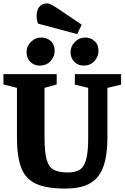

<svg xmlns="http://www.w3.org/2000/svg" viewBox="-29 -1081 727 1121"><path d="M352 20Q245 20 183.5 -7Q122 -34 96 -99Q70 -164 70 -278V-568L-9 -588V-648H302V-588L231 -568V-278Q231 -191 244 -147Q257 -103 287 -88.5Q317 -74 367 -74Q410 -74 436 -90Q462 -106 474 -150Q486 -194 486 -278V-568L408 -587V-648H678V-587L598 -568V-278Q598 -198 584.5 -141.5Q571 -85 542 -49Q513 -13 466 3.5Q419 20 352 20ZM459 -698Q427 -698 405 -720Q383 -742 383 -777Q383 -811 408.5 -836.5Q434 -862 468 -862Q500 -862 523 -841.5Q546 -821 546 -784Q546 -750 522 -724Q498 -698 459 -698ZM202 -698Q170 -698 148 -720Q126 -742 126 -777Q126 -811 151.5 -836.5Q177 -862 212 -862Q244 -862 267 -841.5Q290 -821 290 -784Q290 -750 266 -724Q242 -698 202 -698ZM422 -882 193 -943Q183 -970 185 -997.5Q187 -1025 202 -1043Q217 -1061 246 -1061Q258 -1061 273 -1052.5Q288 -1044 301 -1036L448 -937Z"/></svg>

Font: Faustina Light ExtraBold
Style: Regular
Weight: 800
Version: Version 1.200